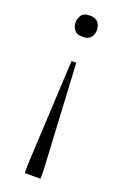

<svg xmlns="http://www.w3.org/2000/svg" viewBox="-142 -605 531 818"><g transform="rotate(20 123.0 -196.0)"><path d="M117.7 -558.6Q91.3 -558.6 80.6 -544.9Q69.3 -530.8 69.3 -510.3Q69.3 -490.7 80.6 -476.6Q91.8 -462.4 117.7 -462.4Q143.6 -462.4 154.8 -476.6Q166 -490.7 166 -510.3Q166 -529.3 154.8 -544.4Q143.6 -558.6 117.7 -558.6ZM156.7 127.4 130.9 -349.6H109.4L85.4 127.4V167H156.7Z"/></g></svg>

Font: My Font
Style: ExtraLight
Weight: 500
Designer: Vernon Adams
Foundry: newtypography
Version: Version 0.001